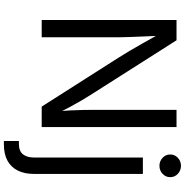

<svg xmlns="http://www.w3.org/2000/svg" viewBox="-0 -791 996 1036"><g transform="rotate(90 498.0 -273.0)"><path d="M87.9 0V-727.5H197.3L493.2 -262.2Q504.9 -244.1 521.5 -215.8Q538.1 -187.5 557.4 -151.9Q576.7 -116.2 595.2 -75.7H582Q577.6 -117.7 575.7 -156Q573.7 -194.3 573.2 -226.6Q572.8 -258.8 572.8 -281.2V-727.5H665.5V0H555.2L291.5 -414.1Q273.4 -442.9 255.1 -473.4Q236.8 -503.9 213.4 -545.7Q189.9 -587.4 155.3 -648.9H172.4Q174.8 -594.7 176.8 -548.8Q178.7 -502.9 179.9 -468.8Q181.2 -434.6 181.2 -415V0ZM830.1 -545.9H918.5V39.1Q918.9 90.8 900.9 127.9Q882.8 165 847.2 184.6Q811.5 204.1 758.3 204.1H740.7V123H756.8Q794.9 123 812.5 101.3Q830.1 79.6 830.1 39.1ZM874.5 -635.3Q849.6 -635.3 831.5 -652.3Q813.5 -669.4 813.5 -693.4Q813.5 -717.8 831.5 -734.6Q849.6 -751.5 874.5 -751.5Q899.9 -751.5 918 -734.6Q936 -717.8 936 -693.4Q936 -669.4 918 -652.3Q899.9 -635.3 874.5 -635.3Z"/></g></svg>

Font: Inter Variable
Style: Regular
Weight: 400
Designer: Rasmus Andersson
Foundry: rsms
Version: Version 4.001;git-9221beed3